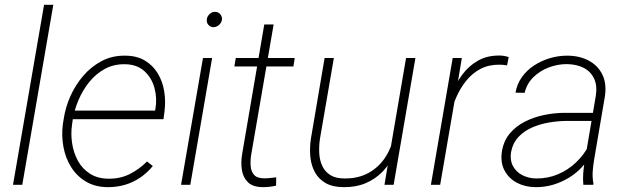

<svg xmlns="http://www.w3.org/2000/svg" viewBox="-20 -770 2608 800"><path d="M202.1 -750 72.8 0H34.2L163.6 -750Z M430.7 9.8Q377.4 9.8 338.9 -12.9Q300.3 -35.6 276.6 -73.5Q252.9 -111.3 244.4 -157.5Q235.8 -203.6 241.7 -251L245.1 -272.5Q252 -320.8 272.7 -367.9Q293.5 -415 326.4 -453.6Q359.4 -492.2 403.1 -515.4Q446.8 -538.6 500.5 -538.1Q549.3 -538.1 583 -518.1Q616.7 -498 637 -464.8Q657.2 -431.6 664.1 -390.4Q670.9 -349.1 665.5 -306.2L661.1 -273.4H268.6L273.9 -309.1H626L627.4 -315.4Q635.3 -359.9 623.8 -402.8Q612.3 -445.8 581.3 -473.9Q550.3 -502 499.5 -502.4Q453.6 -502.9 416.5 -482.7Q379.4 -462.4 352.1 -428.5Q324.7 -394.5 307.4 -353.8Q290 -313 283.2 -272.5L280.3 -251.5Q274.4 -212.4 280.5 -172.6Q286.6 -132.8 304.9 -99.6Q323.2 -66.4 355 -46.1Q386.7 -25.9 432.1 -25.4Q480.5 -24.9 519.8 -44.4Q559.1 -64 592.8 -97.2L616.7 -78.1Q593.3 -49.8 564.2 -30Q535.2 -10.3 501.5 -0.2Q467.8 9.8 430.7 9.8Z M863.8 -528.3 772.9 0H734.4L825.7 -528.3ZM841.8 -689Q842.8 -701.2 852.8 -710.9Q862.8 -720.7 875.5 -720.7Q889.2 -720.7 897.7 -710.9Q906.2 -701.2 904.8 -688Q903.3 -675.8 893.1 -666.5Q882.8 -657.2 870.1 -656.7Q856.9 -656.7 848.4 -666.3Q839.8 -675.8 841.8 -689Z M1208 -528.3 1202.6 -493.2H956.5L962.4 -528.3ZM1081.1 -668H1120.1L1026.9 -127Q1022.9 -103.5 1024.2 -80.6Q1025.4 -57.6 1037.8 -42.5Q1050.3 -27.3 1079.6 -26.9Q1092.8 -26.9 1105.5 -28.3Q1118.2 -29.8 1130.9 -31.2L1130.4 3.4Q1116.7 6.8 1102.8 8.3Q1088.9 9.8 1074.7 9.8Q1033.7 9.3 1013.4 -10.3Q993.2 -29.8 988 -61Q982.9 -92.3 988.8 -127.4Z M1602.5 -123 1671.9 -528.3H1710.9L1620.1 0H1582ZM1624 -211.9 1649.4 -212.4Q1641.1 -165.5 1622.1 -125Q1603 -84.5 1573.5 -54.2Q1543.9 -23.9 1503.7 -6.8Q1463.4 10.3 1412.6 9.8Q1367.2 9.8 1337.9 -6.6Q1308.6 -22.9 1292.7 -51.3Q1276.9 -79.6 1273.2 -115.7Q1269.5 -151.9 1275.4 -191.9L1332.5 -528.3H1371.1L1313 -190.9Q1308.6 -159.7 1310.3 -130.6Q1312 -101.6 1323 -78.1Q1334 -54.7 1356.4 -40.5Q1378.9 -26.4 1415 -26.4Q1473.1 -25.9 1516.1 -49.8Q1559.1 -73.7 1586.2 -115.7Q1613.3 -157.7 1624 -211.9Z M1889.2 -437.5 1814 0H1775.4L1866.2 -528.3H1904.3ZM2099.6 -532.2 2092.8 -497.6Q2084.5 -499 2076.2 -499.8Q2067.9 -500.5 2059.1 -500.5Q2015.1 -500.5 1981.2 -482.4Q1947.3 -464.4 1922.6 -433.6Q1897.9 -402.8 1881.6 -365.7Q1865.2 -328.6 1856.9 -290.5L1837.4 -286.6Q1845.2 -331.1 1861.6 -375.7Q1877.9 -420.4 1905 -457.5Q1932.1 -494.6 1970.7 -516.8Q2009.3 -539.1 2061.5 -538.6Q2071.3 -538.6 2080.8 -536.9Q2090.3 -535.2 2099.6 -532.2Z M2416 -97.2 2462.4 -370.1Q2469.2 -412.6 2455.6 -442.1Q2441.9 -471.7 2412.4 -487.1Q2382.8 -502.4 2341.3 -502.9Q2303.2 -502.9 2266.6 -489Q2230 -475.1 2202.6 -448.5Q2175.3 -421.9 2166 -383.3L2127.9 -383.8Q2134.3 -420.9 2155.3 -449.7Q2176.3 -478.5 2206.5 -498Q2236.8 -517.6 2272 -527.8Q2307.1 -538.1 2342.8 -538.1Q2394 -538.1 2432.4 -517.8Q2470.7 -497.6 2489.5 -460Q2508.3 -422.4 2500.5 -369.1L2456.1 -108.4Q2451.7 -83 2449.7 -56.9Q2447.8 -30.8 2452.6 -5.4L2452.1 0H2410.6Q2408.2 -24.4 2410.2 -48.8Q2412.1 -73.2 2416 -97.2ZM2462.9 -299.8 2459 -266.1H2336.4Q2303.7 -265.6 2267.3 -259.5Q2231 -253.4 2197.5 -239Q2164.1 -224.6 2140.4 -199.5Q2116.7 -174.3 2109.4 -136.2Q2104 -103 2117.2 -78.4Q2130.4 -53.7 2156.2 -40.3Q2182.1 -26.9 2213.4 -26.4Q2262.2 -25.9 2304.4 -43.7Q2346.7 -61.5 2380.1 -93.3Q2413.6 -125 2435.5 -167.5L2448.2 -138.7Q2432.6 -104.5 2407.7 -76.9Q2382.8 -49.3 2351.3 -30Q2319.8 -10.7 2284.2 -0.2Q2248.5 10.3 2210.4 9.8Q2168 9.3 2134.3 -8.3Q2100.6 -25.9 2082.8 -58.6Q2064.9 -91.3 2070.8 -135.7Q2077.6 -182.1 2103.8 -213.4Q2129.9 -244.6 2168 -263.7Q2206.1 -282.7 2249.3 -291.3Q2292.5 -299.8 2332 -299.8Z"/></svg>

Font: Roboto ExtraLight
Style: Italic
Weight: 250
Designer: Christian Robertson
Foundry: Google
Version: Version 3.009; 2024